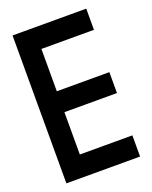

<svg xmlns="http://www.w3.org/2000/svg" viewBox="-121 -687 599 755"><g transform="rotate(-20 179.0 -309.5)"><path d="M24.9 -618.9V0H333.3V-88.6H113.4V-265.7H333.3V-353.2H113.4V-530.3H333.3V-618.9Z"/></g></svg>

Font: Ulica
Style: Regular
Weight: 400
Version: Version